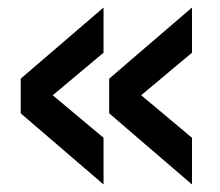

<svg xmlns="http://www.w3.org/2000/svg" viewBox="-20 -530 585 510"><path d="M255 -40 35 -229V-321L255 -510V-390L120 -277L255 -164ZM490 -40 270 -229V-321L490 -510V-390L355 -277L490 -164Z"/></svg>

Font: Golos Text Medium
Style: Regular
Weight: 500
Designer: A.Korolkova, Vitaly Kuzmin
Foundry: ParaType Ltd
Version: Version 2.004